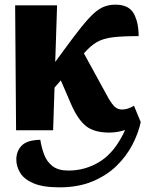

<svg xmlns="http://www.w3.org/2000/svg" viewBox="-20 -559 625 824"><path d="M49 0 45 -536H225L217 -293L255 -345Q298 -404 328.5 -442Q359 -480 382 -501Q405 -522 427 -530.5Q449 -539 475 -539Q533 -539 554 -501Q575 -463 575 -404Q506 -404 464.5 -399Q423 -394 396 -378.5Q369 -363 341 -331L340 -330L448 -133Q460 -113 472.5 -101Q485 -89 504 -89Q528 -89 555 -105L584 -35Q574 12 548.5 61.5Q523 111 480.5 152.5Q438 194 377 219.5Q316 245 235 245Q164 245 123.5 227.5Q83 210 66.5 182.5Q50 155 50 126Q50 90 73 66Q96 42 153 41Q158 74 169.5 104.5Q181 135 205.5 154Q230 173 274 173Q348 173 411 133Q474 93 517 -1Q502 4 484.5 7Q467 10 449 10Q384 10 349 -18Q314 -46 286 -110L241 -214L214 -183L208 0Z"/></svg>

Font: Noto Serif Condensed Black
Style: Regular
Weight: 900
Width: 3
Designer: Monotype Design Team
Foundry: Monotype Imaging Inc.
Version: Version 2.015; ttfautohint (v1.8.4.7-5d5b)